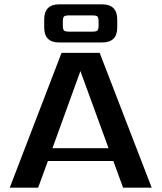

<svg xmlns="http://www.w3.org/2000/svg" viewBox="-20 -866 746 886"><path d="M270 -766V-749Q270 -731 275 -725.5Q280 -720 299 -720H406Q425 -720 430 -725.5Q435 -731 435 -749V-766Q435 -784 430 -789.5Q425 -795 406 -795H299Q280 -795 275 -789.5Q270 -784 270 -766ZM451 -670H253Q184 -670 184 -739V-776Q184 -846 253 -846H451Q521 -846 521 -776V-739Q521 -670 451 -670ZM222 -182H481L351 -538ZM548 0 503 -123H201L156 0H25L264 -622H440L680 0Z"/></svg>

Font: Sarpanch SemiBold
Style: Regular
Weight: 600
Designer: Manushi Parikh (Devanagari and Latin), Jyotish Sonowal (Devanagari)
Foundry: Indian Type Foundry
Version: Version 2.004;PS 1.0;hotconv 1.0.78;makeotf.lib2.5.61930; tt